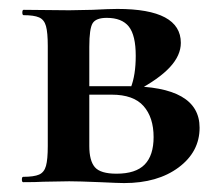

<svg xmlns="http://www.w3.org/2000/svg" viewBox="-20 -408 495 430"><path d="M187 -386Q225 -388 243 -388Q385 -388 385 -312Q385 -284 360.5 -257.5Q336 -231 285 -204L273 -212Q284 -240 284 -283Q284 -329 268.5 -348.5Q253 -368 219 -368Q195 -368 187.5 -356Q180 -344 180 -303V-81Q180 -48 192.5 -33.5Q205 -19 241 -19Q284 -19 304 -39.5Q324 -60 324 -101Q324 -145 301.5 -170.5Q279 -196 230 -196H139L138 -215H265Q427 -215 427 -122Q427 -68 380 -33Q333 2 258 2Q246 2 204 0Q156 -2 135 -2L77 -1Q61 0 32 0Q29 0 29 -6Q29 -12 32 -12Q56 -12 67.5 -17Q79 -22 83 -36.5Q87 -51 87 -81V-305Q87 -335 83 -349.5Q79 -364 67.5 -369Q56 -374 33 -374Q30 -374 30 -380Q30 -386 33 -386L135 -385Z"/></svg>

Font: Cormorant Garamond
Style: Bold
Weight: 700
Designer: Christian Thalmann (Catharsis Fonts)
Foundry: Catharsis Fonts
Version: Version 4.000